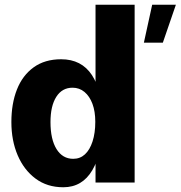

<svg xmlns="http://www.w3.org/2000/svg" viewBox="-20 -770 762 810"><path d="M247 20Q179 20 130 -16.5Q81 -53 54.5 -115Q28 -177 28 -255Q28 -333 51.5 -392.5Q75 -452 122 -486Q169 -520 238 -520Q324 -520 368 -453Q412 -386 412 -255Q412 -124 369.5 -52Q327 20 247 20ZM289 -100Q318 -100 338.5 -119Q359 -138 370.5 -173.5Q382 -209 382 -256Q382 -300 370 -332Q358 -364 336.5 -382Q315 -400 286 -400Q242 -400 217.5 -361.5Q193 -323 193 -255Q193 -182 218.5 -141Q244 -100 289 -100ZM383 0V-750H548V0ZM622 -750H722L667 -590H587Z"/></svg>

Font: Moderustic
Style: Bold
Weight: 700
Designer: Tural Alisoy
Foundry: TAFT Foundry
Version: Version 2.120